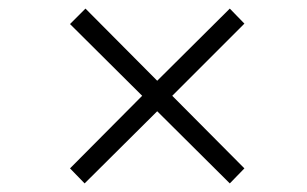

<svg xmlns="http://www.w3.org/2000/svg" viewBox="-20 -556 714 447"><path d="M346 -297 177 -129 143 -164 311 -333 143 -500 179 -536 346 -368 515 -536 549 -501 381 -333 549 -164 515 -129Z"/></svg>

Font: Libra Serif Modern
Style: Italic
Weight: 400
Italic angle: -12°
Designer: Stefan Peev, Context Ltd
Foundry: Stefan Peev, Context Ltd
Version: Version 1.000